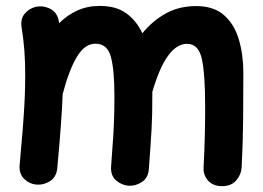

<svg xmlns="http://www.w3.org/2000/svg" viewBox="-20 -574 900 658"><path d="M47.4 -10.3Q59.6 -139.6 64 -222.2Q63.5 -226.6 64.5 -231.4Q66.4 -277.8 66.4 -315.9Q66.4 -362.3 63.5 -401.1Q60.5 -439.9 54.2 -479Q49.3 -508.8 64.5 -526.9Q79.6 -544.9 101.6 -550.3Q127 -556.2 151.9 -543.9Q176.8 -531.7 182.1 -499Q182.6 -496.6 182.6 -494.6Q210 -522 244.6 -537.8Q279.3 -553.7 322.3 -553.7Q378.4 -553.7 413.3 -528.1Q448.2 -502.4 467.8 -460Q502.9 -502.9 548.6 -528.1Q594.2 -553.2 651.9 -553.2Q712.4 -553.2 747.8 -522Q783.2 -490.7 798.6 -438.5Q814 -386.2 814 -323.7Q814 -245.6 813.2 -163.6Q812.5 -81.5 808.1 0.5Q806.6 24.4 789.6 44.2Q772.5 64 741.7 64Q710 64 693.1 44.9Q676.3 25.9 677.7 0.5Q680.7 -57.6 681.9 -108.2Q683.1 -158.7 683.1 -205.6Q683.1 -321.3 671.6 -372.6Q660.2 -423.8 621.1 -423.8Q549.8 -423.8 502 -258.8Q502 -252.9 502 -246.1Q502 -212.9 501.5 -186.3Q501 -159.7 499.5 -133.1Q498 -106.4 495.8 -73.7Q493.7 -41 490.2 4.4Q488.3 35.2 466.6 49.6Q444.8 64 420.4 62.5Q396.5 60.5 377.4 43.9Q358.4 27.3 360.8 -4.4Q365.2 -63 367.7 -101.1Q370.1 -139.2 371.1 -171.9Q372.1 -204.6 372.1 -246.1Q372.1 -336.4 359.6 -380.4Q347.2 -424.3 307.1 -424.3Q270 -424.3 242.9 -378.2Q215.8 -332 194.8 -251.5Q192.9 -200.2 188.2 -138.2Q183.6 -76.2 176.3 2Q173.3 33.2 150.9 47.1Q128.4 61 104 58.6Q80.1 56.2 62.3 38.6Q44.4 21 47.4 -10.3Z"/></svg>

Font: Mikhak-DS2-FD Bold
Style: Regular
Weight: 700
Designer: Amin Abedi
Version: Version 3.4